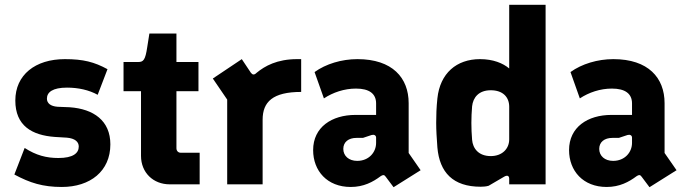

<svg xmlns="http://www.w3.org/2000/svg" viewBox="-20 -770 2868 802"><path d="M238 11C357 11 441 -55 441 -167C441 -266 371 -315 271 -322L221 -324C191 -326 176 -339 176 -358C176 -385 200 -404 260 -404C307 -404 352 -394 388 -374L429 -481C374 -511 328 -523 251 -523C127 -523 44 -457 44 -350C44 -245 113 -205 209 -198L259 -195C294 -192 309 -177 309 -158C309 -130 285 -110 224 -110C174 -110 131 -121 83 -152L40 -41C105 -6 159 11 238 11Z M689 0H814V-132H735C725 -132 717 -139 717 -151V-389H809V-511H717V-630H604L595 -573C587 -519 579 -511 557 -511H496V-389H569V-119C569 -49 620 0 689 0Z M929 0H1077V-270C1077 -345 1120 -386 1238 -386V-523H1221C1137 -523 1086 -494 1052 -466C1042 -456 1035 -457 1028 -466L990 -523L869 -442L929 -354Z M1591 -32 1624 12 1737 -59 1687 -131V-339C1687 -445 1619 -523 1473 -523C1407 -523 1341 -503 1294 -469L1333 -359C1371 -384 1418 -400 1467 -400C1522 -400 1551 -379 1551 -338V-290H1465C1366 -290 1288 -239 1288 -143C1288 -56 1347 11 1445 11C1499 11 1538 -10 1570 -34C1579 -40 1585 -41 1591 -32ZM1472 -98C1437 -98 1414 -119 1414 -148C1414 -177 1436 -194 1469 -194H1496L1532 -206C1542 -209 1551 -205 1551 -195V-173C1551 -134 1521 -98 1472 -98Z M1988 10C1999 10 2011 9 2021 6L2086 -32C2100 -40 2107 -35 2107 -23V0H2259V-750H2107V-484C2081 -506 2040 -523 1985 -523C1887 -523 1818 -464 1807 -359C1803 -320 1802 -290 1802 -257C1802 -226 1804 -195 1807 -154C1816 -50 1872 10 1988 10ZM2030 -118C1979 -118 1955 -150 1952 -186C1948 -235 1948 -278 1952 -326C1956 -363 1980 -393 2030 -393C2080 -393 2107 -365 2107 -324V-188C2107 -148 2077 -118 2030 -118Z M2660 -32 2693 12 2806 -59 2756 -131V-339C2756 -445 2688 -523 2542 -523C2476 -523 2410 -503 2363 -469L2402 -359C2440 -384 2487 -400 2536 -400C2591 -400 2620 -379 2620 -338V-290H2534C2435 -290 2357 -239 2357 -143C2357 -56 2416 11 2514 11C2568 11 2607 -10 2639 -34C2648 -40 2654 -41 2660 -32ZM2541 -98C2506 -98 2483 -119 2483 -148C2483 -177 2505 -194 2538 -194H2565L2601 -206C2611 -209 2620 -205 2620 -195V-173C2620 -134 2590 -98 2541 -98Z"/></svg>

Font: Finlandica
Style: Bold
Weight: 700
Designer: Niklas Ekholm, Juho Hiilivirta, Jaakko Suomalainen
Foundry: Helsinki Type Studio
Version: Version 2.000;Glyphs 3.2 (3202)